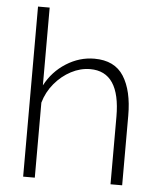

<svg xmlns="http://www.w3.org/2000/svg" viewBox="-52 -775 681 821"><g transform="rotate(5 288.0 -365.0)"><path d="M503 0H453V-290Q453 -483 324 -483Q282 -483 242 -462Q202 -441 171.5 -404.5Q141 -368 128 -322V0H78V-730H128V-396Q160 -457 217 -493Q274 -529 338 -529Q425 -529 464 -467.5Q503 -406 503 -299Z"/></g></svg>

Font: Raleway Light
Style: Regular
Weight: 300
Designer: Matt McInerney, Pablo Impallari, Rodrigo Fuenzalida
Foundry: Matt McInerney, Pablo Impallari, Rodrigo Fuenzalida
Version: Version 4.026